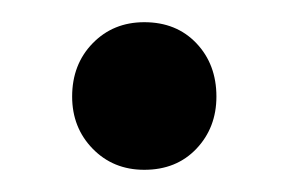

<svg xmlns="http://www.w3.org/2000/svg" viewBox="-20 -384 260 173"><path d="M110 -231Q82 -231 63.5 -250Q45 -269 45 -297Q45 -326 63.5 -345Q82 -364 110 -364Q139 -364 157 -345Q175 -326 175 -297Q175 -269 157 -250Q139 -231 110 -231Z"/></svg>

Font: Radio Canada Big
Style: Regular
Weight: 400
Designer: Étienne Aubert Bonn
Foundry: Coppers and Brasses
Version: Version 1.001